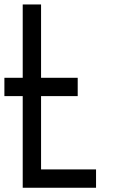

<svg xmlns="http://www.w3.org/2000/svg" viewBox="-20 -937 540 873"><path d="M83.3 -916.7H166.7V-583.3H333.3V-500H166.7V-166.7H416.7V-83.3H83.3V-500H0V-583.3H83.3Z"/></svg>

Font: Galmuri11 Condensed
Style: Regular
Weight: 400
Width: 3
Designer: Lee Minseo (quiple)
Version: Version 2.399;hotconv 1.1.1;makeotfexe 2.6.0 DEVELOPMENT